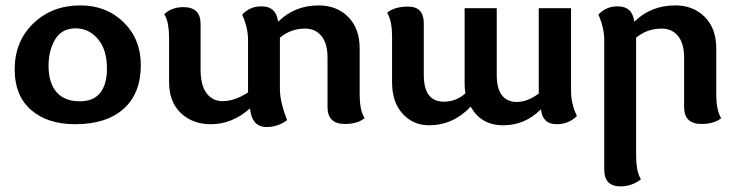

<svg xmlns="http://www.w3.org/2000/svg" viewBox="-20 -448 2696 703"><path d="M255.4 6.8Q153.8 6.8 93.8 -45.4Q33.7 -97.7 33.7 -193.4Q33.7 -296.4 102.1 -362.3Q170.4 -428.2 274.4 -428.2Q369.6 -428.2 432.6 -366.5Q495.6 -304.7 495.6 -209.5Q495.6 -106 432.6 -49.6Q369.6 6.8 255.4 6.8ZM272.5 -77.1Q322.3 -77.1 346.9 -108.2Q371.6 -139.2 371.6 -196.3Q371.6 -267.1 338.1 -305.7Q304.7 -344.2 257.3 -344.2Q205.6 -344.2 181.6 -303.2Q157.7 -262.2 157.7 -207Q157.7 -145.5 186.5 -111.3Q215.3 -77.1 272.5 -77.1Z M888.2 -109.4V-302.2Q888.2 -346.2 866.7 -394.5Q895 -424.8 937 -424.8Q991.2 -424.8 998 -369.6H999.5Q1060.1 -428.2 1146.5 -428.2Q1212.9 -428.2 1254.9 -386Q1296.9 -343.8 1296.9 -271V-100.1Q1296.9 -75.2 1301 -53.2Q1305.2 -31.2 1314.9 -15.1Q1288.1 5.9 1243.2 5.9Q1179.2 5.9 1179.2 -55.7V-235.8Q1179.2 -289.6 1156.7 -316.4Q1134.3 -343.3 1097.2 -343.3Q1044.9 -343.3 1004.9 -310.1V-120.1Q1004.9 -76.2 1031.2 -7.8Q997.1 17.1 956.1 17.1Q901.9 17.1 895.5 -51.3Q830.6 6.8 752 6.8Q685.5 6.8 642.3 -33.9Q599.1 -74.7 599.1 -147V-311Q599.1 -335.9 595.2 -357.9Q591.3 -379.9 581.5 -396Q608.4 -421.9 651.4 -421.9Q714.4 -421.9 714.4 -360.4V-194.8Q714.4 -135.7 736.3 -106.7Q758.3 -77.6 794.9 -77.6Q838.9 -77.6 888.2 -109.4Z M1960.9 -46.9H1959.5Q1901.4 10.7 1822.8 10.7Q1740.7 10.7 1703.6 -57.6Q1638.7 10.7 1550.8 10.7Q1492.7 10.7 1454.1 -31.7Q1415.5 -74.2 1415.5 -147V-316.4Q1415.5 -341.3 1411.4 -363.3Q1407.2 -385.3 1397.5 -401.4Q1423.8 -423.8 1474.6 -423.8Q1531.7 -423.8 1531.7 -362.3V-173.8Q1531.7 -124 1550.3 -99.9Q1568.8 -75.7 1605.5 -75.7Q1649.4 -75.7 1684.1 -106Q1681.2 -122.6 1681.2 -142.1V-418H1798.8V-173.8Q1798.8 -124 1817.6 -99.4Q1836.4 -74.7 1872.1 -74.7Q1911.6 -74.7 1952.6 -105.5V-418H2070.8V-115.7Q2070.8 -66.9 2092.3 -23.4Q2062.5 6.8 2017.6 6.8Q1966.8 6.8 1960.9 -46.9Z M2192.4 -302.2Q2192.4 -346.2 2170.9 -394.5Q2199.2 -424.8 2241.2 -424.8Q2295.4 -424.8 2302.2 -369.6H2303.7Q2364.3 -428.2 2452.1 -428.2Q2518.6 -428.2 2560.5 -386Q2602.5 -343.8 2602.5 -271V-100.1Q2602.5 -75.2 2606.7 -53.2Q2610.8 -31.2 2620.6 -15.1Q2593.8 5.9 2548.8 5.9Q2484.9 5.9 2484.9 -55.7V-235.8Q2484.9 -289.6 2462.4 -316.4Q2439.9 -343.3 2402.8 -343.3Q2349.1 -343.3 2309.1 -310.1V123.5Q2309.1 148.4 2313 170.4Q2316.9 192.4 2326.7 208.5Q2293.5 234.4 2252 234.4Q2192.4 234.4 2192.4 172.9Z"/></svg>

Font: ALMAS
Style: Bold
Weight: 700
Designer: ALMAS Font/ by Husham Jawad Kadhim, derived from the Bainsely font by/ Paul James MIller
Foundry: High-Logic / Made with FontCreator
Version: Version 1.411;September 19, 2021;FontCreator 14.0.0.2814 32-